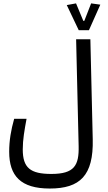

<svg xmlns="http://www.w3.org/2000/svg" viewBox="-20 -921 626 1112"><path d="M268.1 170.9C443.4 170.9 522 95.7 517.1 -114.3L503.4 -693.4H420.9L435.5 -74.2C438 37.1 410.6 86.4 277.3 86.4C155.3 86.4 111.8 50.8 111.8 -55.7C111.8 -112.3 121.6 -166.5 133.8 -232.9H62C43.9 -168.5 33.2 -108.4 33.2 -42C33.2 97.7 100.1 170.9 268.1 170.9ZM436 -746.1H495.1L561 -894L507.8 -901.4L468.3 -800.3H462.4L420.4 -901.4L366.7 -891.6Z"/></svg>

Font: Cascadia Mono PL SemiLight
Style: Regular
Weight: 350
Monospace: yes
Designer: Aaron Bell
Foundry: Saja Typeworks
Version: Version 2404.023